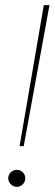

<svg xmlns="http://www.w3.org/2000/svg" viewBox="-20 -720 212 745"><path d="M56 -153 150 -700H172L72 -153ZM45 5Q32 5 22 -5Q12 -15 12 -28Q12 -42 22 -51.5Q32 -61 45 -61Q59 -61 68.5 -51.5Q78 -42 78 -28Q78 -15 68.5 -5Q59 5 45 5Z"/></svg>

Font: DM Sans 11pt Thin
Style: Italic
Weight: 250
Italic angle: -10°
Version: Version 4.004;gftools[0.9.30]